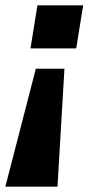

<svg xmlns="http://www.w3.org/2000/svg" viewBox="-50 -518 343 718"><path d="M-30 180 84 -261H191L165 180ZM64 -337 90 -498H261L235 -337Z"/></svg>

Font: Nunito Sans 9pt ExtraBold
Style: Italic
Weight: 800
Italic angle: -9°
Version: Version 3.101;gftools[0.9.27]